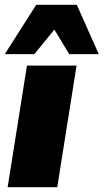

<svg xmlns="http://www.w3.org/2000/svg" viewBox="-24 -785 434 805"><path d="M0 0ZM8 0 89 -510H297L216 0ZM-4 -558 128 -765H298L390 -558H266L204 -661L120 -558Z"/></svg>

Font: Winston Black
Style: Italic
Weight: 900
Italic angle: -9°
Designer: Original fonts by Vernon Adams / Changes by Cristiano Sobral
Foundry: VOriginal fonts by Vernon Adams / Changes by Cristiano Sobral
Version: Version 2.503;July 17, 2020;FontCreator 13.0.0.2655 64-bit